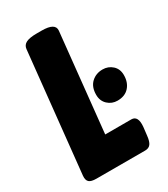

<svg xmlns="http://www.w3.org/2000/svg" viewBox="-176 -784 757 866"><g transform="rotate(-30 203.0 -351.0)"><path d="M65 0Q38 0 27.5 -9.5Q17 -19 19 -42L84 -664Q86 -684 104 -693Q122 -702 159 -702H185Q256 -702 252 -663L199 -153H335Q370 -153 365 -97L360 -54Q357 -25 347.5 -12.5Q338 0 319 0ZM324 -257Q295 -257 274 -276.5Q253 -296 253 -328Q253 -369 276.5 -391Q300 -413 335 -413Q364 -413 385 -394Q406 -375 406 -343Q406 -305 384.5 -281Q363 -257 324 -257Z"/></g></svg>

Font: Asap Condensed Condensed ExtraBold
Style: Italic
Weight: 800
Width: 3
Italic angle: -6°
Designer: Pablo Cosgaya
Foundry: Omnibus-Type
Version: Version 3.001; ttfautohint (v1.8.4.7-5d5b)